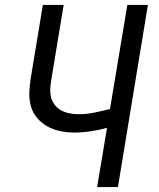

<svg xmlns="http://www.w3.org/2000/svg" viewBox="-20 -755 640 775"><path d="M372 0 412 -239Q379 -230 346 -225Q313 -220 280 -220Q250 -220 222 -226Q194 -232 170 -245.5Q146 -259 128.5 -280.5Q111 -302 104 -329Q97 -356 98.5 -385.5Q100 -415 105 -445L153 -735H237L187 -433Q184 -415 183 -396.5Q182 -378 186.5 -361Q191 -344 202 -330.5Q213 -317 228 -309Q243 -301 261 -297.5Q279 -294 297 -294Q329 -294 361 -300.5Q393 -307 424 -315L494 -735H577L456 0Z"/></svg>

Font: Iosevka SS04 Extended
Style: Italic
Weight: 400
Width: 7
Italic angle: -9°
Monospace: yes
Designer: Belleve Invis
Foundry: Belleve Invis
Version: Version 19.0.0; ttfautohint (v1.8.4)